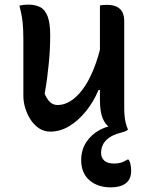

<svg xmlns="http://www.w3.org/2000/svg" viewBox="-20 -559 640 830"><path d="M103 -539Q133 -539 154 -528Q175 -517 186 -488Q197 -459 197 -406Q197 -374 195.5 -345Q194 -316 191 -286Q188 -256 184 -224Q180 -192 173 -154Q183 -130 196.5 -117.5Q210 -105 229 -105Q257 -105 284 -121.5Q311 -138 336.5 -171.5Q362 -205 383.5 -257Q405 -309 421 -381V-170H406Q384 -118 351 -77.5Q318 -37 279 -13.5Q240 10 197 10Q172 10 151 -3Q130 -16 114.5 -38.5Q99 -61 90 -89Q81 -117 81 -145Q81 -187 81 -228Q81 -269 81 -310Q81 -351 81 -391Q81 -434 77.5 -465Q74 -496 64 -535Q74 -537 83 -538Q92 -539 103 -539ZM442 -538Q469 -538 485.5 -529.5Q502 -521 509.5 -505.5Q517 -490 517 -467Q517 -401 517 -338.5Q517 -276 517 -215.5Q517 -155 517 -95Q517 -75 518.5 -58.5Q520 -42 523.5 -27.5Q527 -13 533 0Q528 1 522.5 2Q517 3 511.5 3.5Q506 4 501 4Q476 4 455.5 -8Q435 -20 423.5 -48.5Q412 -77 412 -127Q412 -197 412 -266.5Q412 -336 412 -404Q412 -472 412 -535Q418 -537 422.5 -537Q427 -537 431.5 -537.5Q436 -538 442 -538ZM490 -19Q496 -20 505 -16Q514 -12 533 1Q531 4 525 7Q519 10 508 13Q462 24 439.5 46.5Q417 69 417 102Q417 123 431 135.5Q445 148 473 148Q490 148 503.5 144Q517 140 530 131H536Q541 139 543 146.5Q545 154 546 161.5Q547 169 547 179Q547 216 523.5 233.5Q500 251 459 251Q402 251 366.5 220Q331 189 331 133Q331 89 353 55.5Q375 22 411.5 2.5Q448 -17 490 -19Z"/></svg>

Font: Recursive Monospace Casual Medium
Style: Regular
Weight: 500
Version: Version 1.047